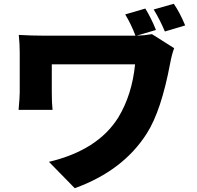

<svg xmlns="http://www.w3.org/2000/svg" viewBox="-20 -892 1040 1012"><path d="M849 -726Q823 -788 790 -842L896 -872Q928 -826 956 -758ZM700 -704Q742 -705 781 -712L898 -638Q886 -607 877 -559Q830 -308 754 -189Q629 8 374 100L238 -39Q495 -100 603 -272Q676 -392 692 -553H253V-405Q253 -348 257 -313H78Q84 -381 84 -405V-615Q84 -660 79 -708Q147 -704 210 -704H694Q672 -763 640 -816L746 -847Q778 -795 802 -734Z"/></svg>

Font: KaiGen Gothic KR Heavy
Style: Heavy
Weight: 900
Designer: Ryoko NISHIZUKA  (kana & ideographs); Paul D. Hunt (Latin, Greek & Cyrillic); Wenlong ZHANG  (bopomofo); Sandoll Communi
Foundry: Adobe Systems Incorporated
Version: Version 1.002 March 28, 2018